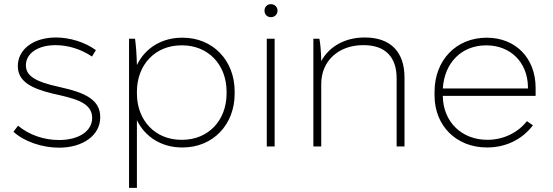

<svg xmlns="http://www.w3.org/2000/svg" viewBox="-20 -707 2668 927"><path d="M265 6C381 6 464 -54 464 -141C464 -224 395 -259 267 -287C147 -313 105 -342 105 -392C105 -449 163 -489 248 -489C308 -489 371 -470 424 -434L443 -465C391 -503 318 -526 250 -526C142 -526 66 -469 66 -388C66 -314 131 -280 235 -255C331 -233 425 -216 425 -138C425 -74 361 -31 265 -31C192 -31 122 -55 67 -100L45 -71C97 -23 184 6 265 6Z M603 200H641V-127C680 -46 760 5 859 5H862C1007 5 1113 -104 1113 -255V-265C1113 -416 1007 -525 862 -525H859C760 -525 680 -474 641 -393C640 -442 636 -492 632 -520H603ZM855 -32C730 -32 641 -125 641 -256V-264C641 -395 730 -488 855 -488H860C985 -488 1074 -395 1074 -264V-256C1074 -125 985 -32 860 -32Z M1288 -624C1306 -624 1320 -637 1320 -656C1320 -673 1306 -687 1288 -687C1270 -687 1257 -673 1257 -656C1257 -637 1270 -624 1288 -624ZM1268 0H1306V-520H1268Z M1493 0H1531V-302C1531 -413 1615 -489 1733 -489H1736C1841 -489 1895 -431 1895 -329V0H1933V-333C1933 -456 1866 -526 1742 -526H1740C1645 -526 1569 -482 1531 -412C1530 -459 1527 -496 1522 -520H1493Z M2331 5H2332C2420 5 2500 -32 2553 -102L2524 -122C2481 -67 2411 -32 2334 -32H2333C2209 -32 2121 -118 2118 -240V-244H2566V-283C2566 -426 2470 -525 2330 -525C2183 -525 2078 -417 2078 -263V-246C2078 -100 2183 5 2331 5ZM2118 -280C2126 -405 2209 -488 2327 -488H2328C2445 -488 2527 -406 2529 -288V-280Z"/></svg>

Font: Fixel Display ExtraLight
Style: Regular
Weight: 200
Designer: AlfaBravo + MacPaw
Foundry: Kyrylo Tkachov, Marchela Mozhyna, Serhii Makarenko, Maria Weinstein, Zakhar Kryvoshyya
Version: Version 1.211